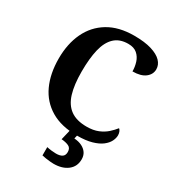

<svg xmlns="http://www.w3.org/2000/svg" viewBox="-224 -854 1115 1223"><g transform="rotate(30 334.0 -242.0)"><path d="M401 10Q285 10 208 -36Q131 -82 93 -164.5Q55 -247 55 -358Q55 -466 94 -548.5Q133 -631 210 -677.5Q287 -724 400 -724Q477 -724 527.5 -708.5Q578 -693 603 -667Q628 -641 628 -608Q628 -571 596 -546Q564 -521 503 -521Q503 -554 493 -586Q483 -618 459 -639Q435 -660 393 -660Q330 -660 292.5 -624.5Q255 -589 239 -522Q223 -455 223 -358Q223 -262 242.5 -198Q262 -134 306.5 -102Q351 -70 425 -70Q474 -70 509 -84.5Q544 -99 568.5 -121Q593 -143 610 -165Q618 -159 622.5 -147Q627 -135 627 -122Q627 -101 615.5 -78Q604 -55 578 -35Q552 -15 508.5 -2.5Q465 10 401 10ZM361 240Q351 240 335 238.5Q319.1 237 302.5 234.5Q286 232 274 229V168Q292 172 310.5 174Q329 176 342 176Q371 176 387 165.5Q403 155 403 130Q403 101 381.5 91Q360 81 328 78.8L349 -9H406L396 34Q429 36 453 48Q477 60 490 79.5Q503 99 503 126Q503 179 464 209.5Q425 240 361 240Z"/></g></svg>

Font: Noto Serif Armenian
Style: Regular
Weight: 400
Designer: Monotype Design Team
Foundry: Monotype Imaging Inc.
Version: Version 2.007